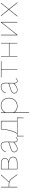

<svg xmlns="http://www.w3.org/2000/svg" viewBox="1985 -2434 738 4749"><g transform="rotate(-90 2354.5 -60.0)"><path d="M417 0H404L334 -99Q291 -160 258 -181.5Q225 -203 170 -203H106V0H95V-406H106V-213H171Q201 -213 220 -208L398 -406H413L230 -206Q261 -197 285.5 -173.5Q310 -150 344 -103Z M851 -106Q851 -56 812 -28Q773 0 703 0H541V-406H684Q747 -406 782 -380.5Q817 -355 817 -310Q817 -273 795.5 -248Q774 -223 734 -214Q790 -206 820.5 -178Q851 -150 851 -106ZM552 -396V-218H688Q744 -218 775 -242.5Q806 -267 806 -310Q806 -350 773.5 -373Q741 -396 683 -396ZM840 -106Q840 -154 800 -181Q760 -208 688 -208H552V-10H703Q767 -10 803.5 -35.5Q840 -61 840 -106Z M1338 -35Q1326 -17 1308.5 -7Q1291 3 1271 3Q1242 3 1226 -18Q1210 -39 1210 -79Q1119 3 1050 3Q1012 3 987 -18.5Q962 -40 962 -76Q962 -106 981.5 -126.5Q1001 -147 1046 -163L1212 -219L1213 -294Q1214 -346 1191 -372.5Q1168 -399 1128 -399Q1098 -399 1065 -385Q1032 -371 1008.5 -345.5Q985 -320 980 -287H969Q974 -322 999 -350Q1024 -378 1059.5 -393.5Q1095 -409 1129 -409Q1175 -409 1200 -379Q1225 -349 1224 -294L1221 -82Q1219 -7 1272 -7Q1288 -7 1303 -15.5Q1318 -24 1329 -40ZM1050 -7Q1086 -7 1124 -28Q1162 -49 1210 -93L1212 -208L1051 -154Q1007 -139 990 -120.5Q973 -102 973 -77Q973 -43 995 -25Q1017 -7 1050 -7Z M1817 156H1807V0H1368V156H1358L1357 -9H1418Q1462 -59 1492 -169.5Q1522 -280 1531 -406H1739V-9H1818ZM1728 -9V-396H1540Q1531 -272 1501.5 -164.5Q1472 -57 1430 -9Z M2309 -209Q2309 -148 2282 -100Q2255 -52 2208 -24.5Q2161 3 2102 3Q2053 3 2013 -17Q1973 -37 1946 -77V289H1935V-406H1946V-314Q2010 -409 2121 -409Q2177 -409 2219.5 -383Q2262 -357 2285.5 -311.5Q2309 -266 2309 -209ZM2298 -209Q2298 -264 2275.5 -307Q2253 -350 2213 -374.5Q2173 -399 2121 -399Q2011 -399 1946 -296V-97Q1971 -53 2011 -30Q2051 -7 2102 -7Q2158 -7 2202.5 -33.5Q2247 -60 2272.5 -106Q2298 -152 2298 -209Z M2794 -35Q2782 -17 2764.5 -7Q2747 3 2727 3Q2698 3 2682 -18Q2666 -39 2666 -79Q2575 3 2506 3Q2468 3 2443 -18.5Q2418 -40 2418 -76Q2418 -106 2437.5 -126.5Q2457 -147 2502 -163L2668 -219L2669 -294Q2670 -346 2647 -372.5Q2624 -399 2584 -399Q2554 -399 2521 -385Q2488 -371 2464.5 -345.5Q2441 -320 2436 -287H2425Q2430 -322 2455 -350Q2480 -378 2515.5 -393.5Q2551 -409 2585 -409Q2631 -409 2656 -379Q2681 -349 2680 -294L2677 -82Q2675 -7 2728 -7Q2744 -7 2759 -15.5Q2774 -24 2785 -40ZM2506 -7Q2542 -7 2580 -28Q2618 -49 2666 -93L2668 -208L2507 -154Q2463 -139 2446 -120.5Q2429 -102 2429 -77Q2429 -43 2451 -25Q2473 -7 2506 -7Z M3214 -396H3021V0H3010V-396H2817V-406H3214Z M3667 -406V0H3656V-198H3344V0H3333V-406H3344V-208H3656V-406Z M4186 0H4175V-390L3868 0H3857V-406H3868V-16L4175 -406H4186Z M4489 -210 4329 -406H4343L4496 -219L4647 -406H4661L4502 -211L4673 0H4659L4495 -202L4332 0H4318Z"/></g></svg>

Font: Ysabeau Hairline
Style: Regular
Weight: 100
Designer: Christian Thalmann (Catharsis Fonts)
Version: Version 0.003